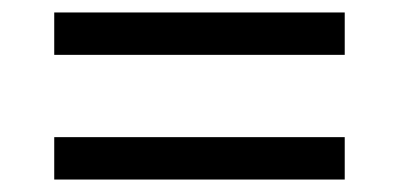

<svg xmlns="http://www.w3.org/2000/svg" viewBox="-20 -460 640 308"><path d="M67 -372V-440H533V-372ZM67 -172V-240H533V-172Z"/></svg>

Font: IBMPlexSans
Style: Regular
Weight: 400
Designer: Mike Abbink, Paul van der Laan, Pieter van Rosmalen
Foundry: Bold Monday
Version: Version 3.1